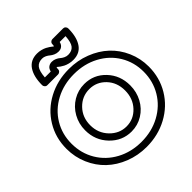

<svg xmlns="http://www.w3.org/2000/svg" viewBox="-264 -1131 1331 1331"><g transform="rotate(-45 401.5 -465.0)"><path d="M-2 -351.1Q-2 -459 51 -546.1Q104 -633.3 196 -682.1Q288.1 -731 400.9 -731Q485.4 -731 560.3 -701.9Q635.3 -672.9 689 -622.8Q742.7 -572.8 773.9 -502Q805.2 -431.2 805.2 -351.1Q805.2 -243.2 752.2 -155Q699.2 -66.9 606.4 -16.8Q513.7 33.2 400.9 33.2Q316.4 33.2 241.9 3.9Q167.5 -25.4 113.8 -76.2Q60.1 -127 29.1 -198.5Q-2 -270 -2 -351.1ZM47.9 -351.1Q47.9 -257.3 93.3 -180.9Q138.7 -104.5 219.5 -60.8Q300.3 -17.1 400.9 -17.1Q501.5 -17.1 582.8 -61Q664.1 -105 709.5 -181.4Q754.9 -257.8 754.9 -351.1Q754.9 -443.8 709.5 -519.3Q664.1 -594.7 583 -637.9Q502 -681.2 400.9 -681.2Q300.3 -681.2 219.5 -638.2Q138.7 -595.2 93.3 -519.8Q47.9 -444.3 47.9 -351.1ZM180.2 -350.1Q180.2 -414.1 210.2 -467.5Q240.2 -521 291.3 -551.5Q342.3 -582 402.8 -582Q495.1 -582 558.6 -514.9Q622.1 -447.8 622.1 -350.1Q622.1 -286.1 593.3 -232.4Q564.5 -178.7 513.9 -147.5Q463.4 -116.2 402.8 -116.2Q311 -116.2 245.6 -184.3Q180.2 -252.4 180.2 -350.1ZM190.9 -782.2Q190.9 -866.7 223.4 -914.8Q255.9 -962.9 320.8 -962.9Q340.8 -962.9 359.6 -958Q378.4 -953.1 391.6 -946.3Q404.8 -939.5 414.8 -932.6Q424.8 -925.8 430.7 -920.9L436 -916H439Q441.9 -918.9 441.9 -933.1Q441.9 -943.8 449.7 -950.9Q457.5 -958 466.8 -958H571.8Q582.5 -958 589.8 -950.2Q597.2 -942.4 597.2 -933.1Q597.2 -848.6 564.9 -800.8Q532.7 -752.9 467.8 -752.9Q447.3 -752.9 428.2 -757.8Q409.2 -762.7 396 -769.5Q382.8 -776.4 373 -783.2Q363.3 -790 357.9 -794.9Q352.5 -799.8 352.1 -799.8H350.1Q347.2 -796.9 347.2 -782.2Q347.2 -771.5 339.1 -764.2Q331.1 -756.8 321.8 -756.8H215.8Q205.1 -756.8 198 -764.9Q190.9 -772.9 190.9 -782.2ZM402.8 -166Q473.1 -166 522.5 -218.8Q571.8 -271.5 571.8 -350.1Q571.8 -428.7 522.5 -480.5Q473.1 -532.2 402.8 -532.2Q331.1 -532.2 280.5 -480Q230 -427.7 230 -350.1Q230 -272.5 281.5 -219.2Q333 -166 402.8 -166ZM242.2 -807.1H299.8Q306.2 -831.5 320.8 -840.8Q335 -850.1 352.1 -850.1Q370.6 -850.1 386.5 -842.8Q402.3 -835.4 412.1 -826.7Q421.9 -817.9 436.8 -810.5Q451.7 -803.2 467.8 -803.2Q504.9 -803.2 523.7 -826.2Q542.5 -849.1 545.9 -908.2H488.8Q483.4 -885.7 469.2 -876Q457 -866.2 436 -866.2Q418 -866.2 401.9 -873.5Q385.7 -880.9 375.7 -889.6Q365.7 -898.4 351.1 -905.8Q336.4 -913.1 320.8 -913.1Q284.2 -913.1 265.4 -889.6Q246.6 -866.2 242.2 -807.1Z"/></g></svg>

Font: Trueno Bold Outline
Style: Regular
Weight: 700
Width: 6
Designer: Julieta Ulanovsky
Foundry: Julieta Ulanovsky
Version: Version 3.001b | FøM Fix